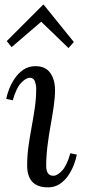

<svg xmlns="http://www.w3.org/2000/svg" viewBox="-20 -796 364 827"><path d="M133 -511Q175 -511 196 -482.5Q217 -454 217 -407Q217 -377 211.5 -338.5Q206 -300 198 -256Q190 -212 184.5 -167.5Q179 -123 179 -81Q179 -61 186.5 -50Q194 -39 210 -39Q227 -39 247.5 -61Q268 -83 283 -136L311 -130Q307 -109 297.5 -84.5Q288 -60 273 -38.5Q258 -17 236.5 -3Q215 11 187 11Q141 11 119 -13Q97 -37 97 -83Q97 -127 103 -168.5Q109 -210 116.5 -250.5Q124 -291 130 -332Q136 -373 136 -416Q136 -429 130.5 -445Q125 -461 108 -461Q92 -461 71 -439Q50 -417 35 -364L7 -370Q10 -388 19 -411.5Q28 -435 43.5 -458Q59 -481 81 -496Q103 -511 133 -511ZM275 -589 158 -702H157L30 -593L9 -619L166 -776H168L298 -615Z"/></svg>

Font: Lora
Style: Italic
Weight: 400
Italic angle: -3°
Designer: Olga Karpushina, Alexei Vanyashin (Cyrillic)
Foundry: Cyreal
Version: Version 3.008